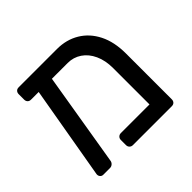

<svg xmlns="http://www.w3.org/2000/svg" viewBox="-139 -736 901 901"><g transform="rotate(-45 311.5 -285.5)"><path d="M327 -489H84Q73 -489 67 -495.5Q61 -502 61 -512V-548Q61 -558 67 -564.5Q73 -571 84 -571H338Q400 -571 448.5 -542Q497 -513 524.5 -458.5Q552 -404 552 -327V-23Q552 -13 546 -6.5Q540 0 529 0H271Q261 0 254.5 -6.5Q248 -13 248 -23V-57Q248 -67 254.5 -73.5Q261 -80 271 -80H461V-321Q461 -372 443.5 -410Q426 -448 395.5 -468.5Q365 -489 327 -489ZM74 0Q65 0 59 -7Q53 -14 54 -24L139 -514Q141 -524 148 -529.5Q155 -535 165 -533L205 -531Q215 -530 221 -522.5Q227 -515 225 -505L145 -24Q144 -14 136.5 -7Q129 0 119 0Z"/></g></svg>

Font: Rubik Light
Style: Regular
Weight: 400
Version: Version 2.101